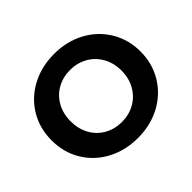

<svg xmlns="http://www.w3.org/2000/svg" viewBox="-150 -860 1076 1076"><g transform="rotate(-45 388.0 -322.0)"><path d="M388.5 11Q288 11 207.5 -32Q127 -75 81.5 -151Q36 -227 36 -322Q36 -417 81.5 -493Q127 -569 207.5 -612Q288 -655 388.5 -655Q489 -655 569 -612Q649 -569 695 -493Q741 -417 741 -322Q741 -227 695 -151Q649 -75 569 -32Q489 11 388.5 11ZM388 -116Q445 -116 491 -142Q537 -168 563.5 -215Q590 -262 590 -322Q590 -382 563.5 -429Q537 -476 491 -502Q445 -528 388 -528Q331 -528 285 -502Q239 -476 213 -429Q187 -382 187 -322Q187 -262 213 -215Q239 -168 285 -142Q331 -116 388 -116Z"/></g></svg>

Font: Montserrat Ace
Style: Bold
Weight: 700
Designer: Julieta Ulanovsky
Foundry: Julieta Ulanovsky
Version: Version 1